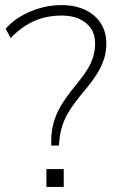

<svg xmlns="http://www.w3.org/2000/svg" viewBox="-20 -733 469 753"><path d="M181 -162V-182Q181 -218 190 -251Q199 -284 219.5 -319Q240 -354 275 -396Q304 -431 321 -458Q338 -485 345.5 -510.5Q353 -536 353 -563Q353 -597 337 -621Q321 -645 292 -658.5Q263 -672 222 -672Q162 -672 113 -650Q64 -628 22 -584L2 -620Q26 -648 60.5 -668.5Q95 -689 136 -701Q177 -713 221 -713Q274 -713 313.5 -694.5Q353 -676 375 -642Q397 -608 397 -563Q397 -531 388 -502Q379 -473 359.5 -442Q340 -411 306 -371Q275 -334 255 -303Q235 -272 225.5 -243.5Q216 -215 213 -184L211 -162ZM162 0V-70H230V0Z"/></svg>

Font: Nunito Sans 12pt ExtraLight
Style: Regular
Weight: 200
Designer: Vernon Adams
Foundry: Vernon Adams
Version: Version 3.101;gftools[0.9.27]